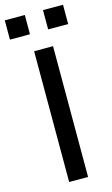

<svg xmlns="http://www.w3.org/2000/svg" viewBox="-137 -950 585 1000"><g transform="rotate(-15 156.0 -450.0)"><path d="M105 0V-705H207V0ZM205 -796V-900H313V-796ZM-1 -796V-900H107V-796Z"/></g></svg>

Font: Nunito Sans 12pt ExtraLight 7pt Medium
Style: Regular
Weight: 500
Version: Version 3.101;gftools[0.9.27]